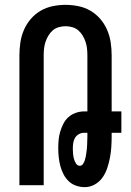

<svg xmlns="http://www.w3.org/2000/svg" viewBox="-20 -763 540 791"><path d="M329 8Q311 8 293.5 2Q276 -4 263 -16.5Q250 -29 241.5 -45.5Q233 -62 228.5 -79.5Q224 -97 222 -115Q220 -133 220 -151Q220 -169 221.5 -186.5Q223 -204 228 -220.5Q233 -237 241 -253Q249 -269 262 -280.5Q275 -292 292 -298Q309 -304 326 -304H340V-535Q340 -549 338.5 -563Q337 -577 332.5 -590.5Q328 -604 320.5 -616.5Q313 -629 302.5 -638Q292 -647 278 -651Q264 -655 250 -655Q236 -655 222 -651Q208 -647 197.5 -638Q187 -629 179.5 -616.5Q172 -604 167.5 -590.5Q163 -577 161.5 -563Q160 -549 160 -535V0H60V-535Q60 -562 64 -588.5Q68 -615 78.5 -639.5Q89 -664 106.5 -684.5Q124 -705 147 -718.5Q170 -732 196.5 -737.5Q223 -743 250 -743Q277 -743 303.5 -737.5Q330 -732 353 -718.5Q376 -705 393.5 -684.5Q411 -664 421.5 -639.5Q432 -615 436 -588.5Q440 -562 440 -535V-304H480V-216H440V-200Q440 -178 438.5 -156.5Q437 -135 433 -113.5Q429 -92 422 -71Q415 -50 402.5 -32Q390 -14 370.5 -3Q351 8 329 8ZM309 -80Q317 -80 322 -87.5Q327 -95 329.5 -103Q332 -111 333.5 -119Q335 -127 336 -135Q337 -143 338 -151Q339 -159 339 -167.5Q339 -176 339.5 -184Q340 -192 340 -200V-216H326Q315 -216 304.5 -210Q294 -204 288.5 -194Q283 -184 281.5 -172.5Q280 -161 280 -149Q280 -139 281 -129Q282 -119 284.5 -109Q287 -99 293 -89.5Q299 -80 309 -80Z"/></svg>

Font: Iosevka Term Curly Semibold
Style: Regular
Weight: 600
Designer: Belleve Invis
Foundry: Belleve Invis
Version: Version 32.3.0